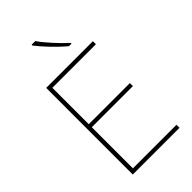

<svg xmlns="http://www.w3.org/2000/svg" viewBox="-284 -1035 1119 1119"><g transform="rotate(-45 275.0 -476.0)"><path d="M251 -952H221V-945C256 -900 316 -836 369 -792H390V-798C345 -838 280 -909 251 -952ZM488 0V-25H129V-364H468V-389H129V-689H488V-714H103V0Z"/></g></svg>

Font: Noto Sans Sinhala Thin
Style: Regular
Weight: 100
Designer: Jelle Bosma - Monotype Design Team
Foundry: Monotype Imaging Inc.
Version: Version 2.006